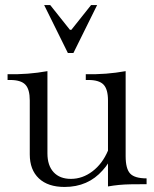

<svg xmlns="http://www.w3.org/2000/svg" viewBox="-20 -730 611 761"><path d="M236 11Q170 11 134 -23Q98 -57 98 -118V-332Q98 -376 80.5 -394.5Q63 -413 20 -413H10V-436Q51 -435 90 -438Q129 -441 168 -448V-122Q168 -74 192.5 -47.5Q217 -21 261 -21Q307 -21 346.5 -51Q386 -81 408 -133L432 -128Q422 -104 411 -86.5Q400 -69 387 -55Q329 11 236 11ZM408 9V-332Q408 -376 390.5 -394.5Q373 -413 330 -413H320V-436Q361 -435 400 -438Q439 -441 478 -448V-111Q478 -61 496 -42Q514 -23 561 -23V0Q523 0 497.5 0.5Q472 1 451.5 3Q431 5 408 9ZM249 -520 155 -710H179L257 -612H263L341 -710H365L271 -520Z"/></svg>

Font: Baskervville SC
Style: Regular
Weight: 400
Designer: Alexis Faudot, Rémi Forte, Morgane Pierson, Rafael Ribas, Tanguy Vanlaeys, Rosalie Wagner, Thomas Huot-Marchand
Foundry: ANRT
Version: Version 1.100